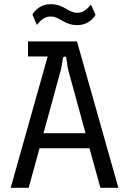

<svg xmlns="http://www.w3.org/2000/svg" viewBox="-20 -898 607 918"><path d="M31 0H117L169 -189H408L460 0H546L348 -700H114V-628H208ZM135 -829 156 -779C179 -807 197 -819 223 -819C266 -819 286 -778 349 -778C384 -778 414 -792 437 -827L415 -876C392 -849 374 -837 349 -837C306 -837 286 -878 223 -878C188 -878 158 -864 135 -829ZM188 -261 272 -568 281 -620C283 -630 296 -630 297 -620L305 -568L389 -261Z"/></svg>

Font: Finlandica
Style: Regular
Weight: 400
Designer: Niklas Ekholm, Juho Hiilivirta, Jaakko Suomalainen
Foundry: Helsinki Type Studio
Version: Version 2.000;Glyphs 3.2 (3202)